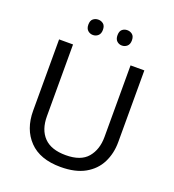

<svg xmlns="http://www.w3.org/2000/svg" viewBox="-161 -1031 1052 1164"><g transform="rotate(20 365.5 -449.0)"><path d="M640 -252Q640 -178 610 -118.5Q580 -59 518.5 -24.5Q457 10 362 10Q229 10 159.5 -62.5Q90 -135 90 -254V-714H180V-251Q180 -164 226.5 -116Q273 -68 367 -68Q464 -68 507.5 -119.5Q551 -171 551 -252V-714H640ZM226 -859Q226 -885 240 -896.5Q254 -908 273 -908Q292 -908 306 -896.5Q320 -885 320 -859Q320 -834 306 -821.5Q292 -809 273 -809Q254 -809 240 -821.5Q226 -834 226 -859ZM414 -859Q414 -885 427.5 -896.5Q441 -908 460 -908Q479 -908 493 -896.5Q507 -885 507 -859Q507 -834 493 -821.5Q479 -809 460 -809Q441 -809 427.5 -821.5Q414 -834 414 -859Z"/></g></svg>

Font: Noto Sans Tagalog
Style: Regular
Weight: 400
Designer: Monotype Design Team
Foundry: Monotype Imaging Inc.
Version: Version 2.001; ttfautohint (v1.8.4.7-5d5b)